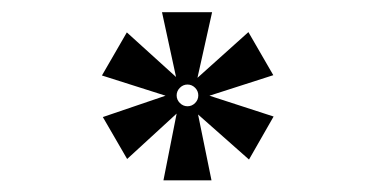

<svg xmlns="http://www.w3.org/2000/svg" viewBox="-20 -493 626 320"><path d="M252.4 -192.4 274.4 -303.7 191.9 -228 151.4 -297.9 255.9 -333.5 149.9 -367.2 191.4 -439 273.4 -364.7 250 -472.7H333.5L309.1 -363.3L394 -439.5L435.5 -367.7L329.1 -333.5L436 -298.8L395 -227.1L310.1 -302.2L332.5 -192.4ZM292.5 -315.9Q299.8 -315.9 305.2 -321.3Q310.5 -326.7 310.5 -334Q310.5 -341.3 305.2 -346.7Q299.8 -352.1 292.5 -352.1Q285.2 -352.1 279.8 -346.7Q274.4 -341.3 274.4 -334Q274.4 -326.7 279.8 -321.3Q285.2 -315.9 292.5 -315.9Z"/></svg>

Font: CaskaydiaMono NF Light
Style: Regular
Weight: 300
Designer: Aaron Bell
Foundry: Saja Typeworks
Version: Version 2111.001; ttfautohint (v1.8.4);Nerd Fonts 3.1.1